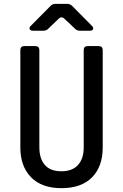

<svg xmlns="http://www.w3.org/2000/svg" viewBox="-20 -970 640 1000"><path d="M300 10Q197 10 141.5 -47Q86 -104 86 -202V-709Q86 -730 107 -730H163Q185 -730 185 -709V-202Q185 -144 213.5 -111Q242 -78 300 -78Q357 -78 386.5 -111Q416 -144 416 -202V-709Q416 -730 437 -730H493Q515 -730 515 -709V-202Q515 -103 459.5 -46.5Q404 10 300 10ZM152 -810Q138 -810 134.5 -818.5Q131 -827 141 -836L243 -939Q254 -950 269 -950H330Q345 -950 356 -939L458 -836Q468 -827 465 -818.5Q462 -810 448 -810H395Q380 -810 370 -821L315 -873Q300 -887 285 -872L232 -821Q222 -810 207 -810Z"/></svg>

Font: Pitagon Sans Mono Medium
Style: Regular
Weight: 500
Monospace: yes
Designer: Travis Tran
Foundry: Pitagon
Version: Version 1.001; ttfautohint (v1.8.4.7-5d5b);gftools[0.9.26]